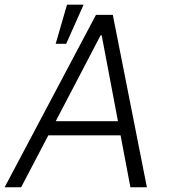

<svg xmlns="http://www.w3.org/2000/svg" viewBox="-37 -790 714 810"><path d="M-17.4 0 367.9 -727.3H438.9L582.7 0H513.1L471.6 -219.1H166.9L52.2 0ZM198.2 -278.8H460.6L392 -641H387.4ZM245.7 -770.2H315.7L242.2 -605.1H197.8Z"/></svg>

Font: Inter P Light
Style: Italic
Weight: 300
Italic angle: 9.39999°
Designer: Rasmus Andersson
Foundry: rsms
Version: Version 3.018;git-588b23468